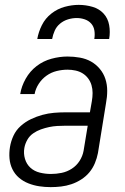

<svg xmlns="http://www.w3.org/2000/svg" viewBox="-20 -760 515 788"><path d="M188 8Q164 8 141 4.5Q118 1 96.5 -7.5Q75 -16 58 -30.5Q41 -45 31 -65.5Q21 -86 19 -109.5Q17 -133 21 -157Q25 -181 35.5 -203.5Q46 -226 65 -243Q84 -260 107 -271Q130 -282 154 -288.5Q178 -295 201.5 -297Q225 -299 248 -299H349L357 -345Q360 -362 360 -378.5Q360 -395 355.5 -410.5Q351 -426 341.5 -438.5Q332 -451 319 -459Q306 -467 290 -470.5Q274 -474 257 -474Q235 -474 212.5 -468.5Q190 -463 171 -449.5Q152 -436 139 -416Q126 -396 122 -374H63Q68 -406 85.5 -437Q103 -468 130.5 -489Q158 -510 191.5 -519Q225 -528 257 -528Q283 -528 308 -523.5Q333 -519 353.5 -507.5Q374 -496 389.5 -477.5Q405 -459 412.5 -436Q420 -413 420 -387.5Q420 -362 415 -336L382 -132Q378 -111 369.5 -90.5Q361 -70 347 -53Q333 -36 313.5 -23.5Q294 -11 273 -4Q252 3 230.5 5.5Q209 8 188 8ZM189 -46Q211 -46 233 -50.5Q255 -55 274.5 -67.5Q294 -80 306.5 -99.5Q319 -119 323 -141L340 -244H248Q232 -244 215 -243Q198 -242 181.5 -238.5Q165 -235 148 -229Q131 -223 116 -212.5Q101 -202 92 -186Q83 -170 80 -153Q76 -130 82.5 -108Q89 -86 105 -71.5Q121 -57 143.5 -51.5Q166 -46 189 -46ZM133 -600Q138 -629 152 -657Q166 -685 191 -704.5Q216 -724 245.5 -732Q275 -740 303 -740Q332 -740 359.5 -732Q387 -724 405 -704.5Q423 -685 428 -657Q433 -629 428 -600H367Q370 -617 367.5 -634Q365 -651 354.5 -663Q344 -675 328 -680.5Q312 -686 295 -686Q277 -686 259 -680.5Q241 -675 226.5 -663Q212 -651 204.5 -634Q197 -617 194 -600Z"/></svg>

Font: Iosevka QP Light
Style: Italic
Weight: 300
Italic angle: -9°
Designer: Belleve Invis
Foundry: Belleve Invis
Version: Version 20.0.0; ttfautohint (v1.8.4)